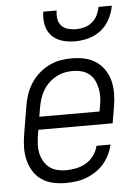

<svg xmlns="http://www.w3.org/2000/svg" viewBox="-53 -782 607 832"><g transform="rotate(-5 250.0 -366.0)"><path d="M200 8Q171 8 144 2Q117 -4 95 -19Q73 -34 59 -56.5Q45 -79 38.5 -105.5Q32 -132 32.5 -160.5Q33 -189 38 -218L58 -338Q62 -363 70 -387.5Q78 -412 92.5 -435Q107 -458 127.5 -476.5Q148 -495 172 -507Q196 -519 221 -523.5Q246 -528 271 -528Q300 -528 327.5 -522Q355 -516 377 -501Q399 -486 414 -463.5Q429 -441 435.5 -414.5Q442 -388 441.5 -359.5Q441 -331 436 -302L424 -232H101L97 -209Q94 -189 93 -169Q92 -149 96 -130.5Q100 -112 109.5 -95.5Q119 -79 133 -68Q147 -57 165.5 -52Q184 -47 204 -47Q226 -47 249 -51.5Q272 -56 292.5 -68Q313 -80 327 -99.5Q341 -119 346 -141H407Q402 -119 391.5 -97.5Q381 -76 365.5 -58Q350 -40 330 -27Q310 -14 288.5 -6Q267 2 244.5 5Q222 8 200 8ZM372 -288 376 -311Q380 -331 380.5 -350.5Q381 -370 377 -388.5Q373 -407 365 -423.5Q357 -440 342.5 -451.5Q328 -463 309.5 -468Q291 -473 271 -473Q253 -473 234.5 -469Q216 -465 198.5 -455.5Q181 -446 166.5 -432Q152 -418 142 -401Q132 -384 126 -365.5Q120 -347 117 -329L110 -288ZM293 -600Q264 -600 237 -608Q210 -616 191.5 -635.5Q173 -655 167.5 -683Q162 -711 167 -740H225Q222 -722 224.5 -704.5Q227 -687 238 -674.5Q249 -662 266.5 -657Q284 -652 302 -652Q320 -652 338.5 -657Q357 -662 372 -674.5Q387 -687 395.5 -704.5Q404 -722 407 -740H465Q460 -711 445.5 -683Q431 -655 406.5 -635.5Q382 -616 352 -608Q322 -600 293 -600Z"/></g></svg>

Font: Iosevka Term Curly Lt Obl
Style: Regular
Weight: 300
Italic angle: -9°
Designer: Belleve Invis
Foundry: Belleve Invis
Version: Version 32.3.0